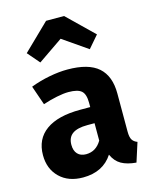

<svg xmlns="http://www.w3.org/2000/svg" viewBox="-124 -903 795 1001"><g transform="rotate(-15 274.0 -402.5)"><path d="M520 -89 487 14Q438 10 407 -7.5Q376 -25 359 -63Q307 17 199 17Q120 17 73 -29Q26 -75 26 -149Q26 -236 90 -282Q154 -328 275 -328H329V-351Q329 -398 309 -415.5Q289 -433 239 -433Q213 -433 176 -425.5Q139 -418 100 -405L64 -509Q114 -528 166.5 -538Q219 -548 264 -548Q378 -548 431 -501Q484 -454 484 -360V-154Q484 -124 492.5 -110Q501 -96 520 -89ZM329 -147V-241H290Q236 -241 209.5 -222Q183 -203 183 -163Q183 -131 199.5 -113.5Q216 -96 245 -96Q299 -96 329 -147ZM82 -685 223 -822H320L461 -685L405 -620L272 -712L138 -620Z"/></g></svg>

Font: FiraGOUPP
Style: Bold
Weight: 700
Designer: bBox Type
Foundry: bBox Type GmbH
Version: Version 1.001